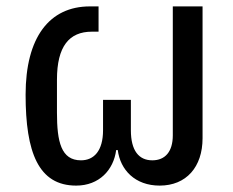

<svg xmlns="http://www.w3.org/2000/svg" viewBox="-20 -568 729 600"><path d="M218 12C290 12 335 -37 343 -99H348C356 -37 402 12 479 12C562 12 613 -46 613 -136V-548H520V-145C520 -94 496 -67 456 -67C414 -67 389 -97 389 -161V-256H302V-161C302 -97 274 -67 233 -67C171 -67 158 -125 158 -216V-319C158 -423 196 -469 267 -469H288V-548H261C134 -548 60 -451 60 -272C60 -92 100 12 218 12Z"/></svg>

Font: IBM Plex Thai Text
Style: Regular
Weight: 450
Designer: Mike Abbink, Paul van der Laan, Pieter van Rosmalen, Ben Mitchell, Mark Frömberg
Foundry: Bold Monday
Version: Version 1.0